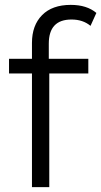

<svg xmlns="http://www.w3.org/2000/svg" viewBox="-20 -767 415 787"><path d="M273 -687Q180 -687 180 -588V-526H342V-466H182V0H111V-466H17V-526H111V-591Q111 -663 152.5 -705Q194 -747 270 -747Q336 -747 375 -714L351 -661Q320 -687 273 -687Z"/></svg>

Font: mBank
Style: Regular
Weight: 400
Designer: Julieta Ulanovsky
Foundry: Julieta Ulanovsky
Version: Version 7.200;PS 007.200;hotconv 1.0.88;makeotf.lib2.5.64775